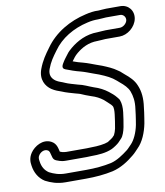

<svg xmlns="http://www.w3.org/2000/svg" viewBox="-100 -824 957 1115"><g transform="rotate(-10 378.5 -266.0)"><path d="M655.4 -47C646.2 -1.1 627.5 37.4 607.7 58.5C592.7 73.2 587.3 80.9 577.5 88.5C546.7 112.2 511.3 136.6 474.1 145.7C429.2 155.5 378.1 160 326.1 160H206.1C165.2 160 137.3 149.3 110.3 135.7C86.1 119.8 72.3 96.6 67.9 63.7C65 47.2 65.8 38.5 73 27.8C83.7 12 105.5 -0.4 125 9.6C137.8 16.3 135.9 24.3 144.8 54.2C150.2 72.2 166.1 75.8 171.6 77.7L182.8 81.7C191.3 84.8 202.4 87 220.6 87H340.6C350 87 362 86.6 370.7 86C410.2 85.9 455.6 83.3 492.9 66.4C505.6 60.6 530.1 44.2 537.8 36L556.8 16C568.9 3.3 577.6 -23.3 582.4 -47C588.3 -76.5 591.8 -105.6 595.5 -132.9C598.6 -160 597.1 -184.2 590 -203.1C588.3 -209.5 582.5 -216 582.5 -216L576.3 -223.7C564.1 -239 548.3 -252 534.3 -262.8C511.7 -280.2 484.6 -295 452.3 -304.9C421.2 -316 397.8 -329.4 363.9 -336.4C338.9 -343.9 309.6 -351.4 293.5 -359C271.8 -369.2 258.4 -370.7 241.8 -381.6C219.1 -396.8 206 -420.4 218.3 -453.9C232.9 -493.9 251.3 -519.4 276.6 -553.4C321.7 -617.7 396.2 -662.4 482 -681.7C506 -687.4 523.6 -689 545.6 -689C562.1 -689 582.8 -692 592.1 -692H676.1C695 -692 709.5 -673.9 705.8 -655C702.1 -636.5 681 -619 661.6 -619H577.6C560.6 -619 539.6 -616 529 -616C462 -616 406.6 -585.9 366.7 -552.7C355.1 -543 344.3 -533.5 334.3 -519.2C327.9 -510 316 -496.6 306.9 -481.3C299 -468.2 282.8 -446.2 307.6 -436.5C332.3 -426.8 365.1 -414.9 395.5 -407.7C420.1 -400.9 439.5 -392.6 462.8 -384.3L496 -372.4C536.7 -355.9 565.5 -342.1 591.7 -319L605.6 -306.8C629 -287.7 650.1 -267.2 658.9 -243.6C669.4 -215.5 675.2 -183.7 668.5 -137.4C665.9 -117.6 663.5 -92.6 660.2 -76C658.2 -66.1 657.2 -56.2 655.4 -47ZM350.6 37H230.6C222.1 37 218.1 35.6 206.1 33.6L196.9 30.3C195.3 29.7 194.8 29.6 193.2 28.9C188.4 11.5 186.3 -19.6 155.2 -35.6C108 -60 55.3 -27.8 32.2 6.2C13.4 33.9 13.9 59.6 17.4 80.3C23.3 122.6 43.7 158.2 77.9 179.8C78.2 180 78.9 180.4 79.5 180.7C109.4 195.9 145.5 210 196.1 210H316.1C371.2 210 426.6 205.2 476.1 194.3C526.1 182.4 570 153.5 604.2 125.1C621 112 631.2 98.8 640.2 90C674.3 57 695 4.8 705.4 -47C707.3 -56.8 708.9 -66.1 710.3 -76.8C714 -95.6 716.8 -123.3 719 -140.6C726.3 -191 722.3 -233.6 707.1 -268.9C694.1 -303 667.5 -327.2 643 -347.2L630.1 -358.6C623.5 -365.1 616.1 -371.2 606.8 -376.7C583.2 -394.3 551.1 -407.8 522.1 -419.6L488.1 -431.7C466 -439.6 444.9 -448.6 417 -456.3C396.5 -461.1 378.6 -466.9 357.8 -474.5C370.4 -491.2 377.2 -502.6 395 -517.3C427 -544 467.7 -566 519 -566C535.7 -566 556.6 -569 567.6 -569H651.6C698.2 -569 746.3 -607.4 755.8 -655C765.2 -702.2 733.3 -742 686.1 -742H602.1C586.6 -742 568.7 -739.2 556.3 -739C530.2 -740.7 503 -735.8 479.9 -730.3C384.1 -708.8 293.8 -657.3 236.9 -576.6C212.6 -543.9 188.1 -509.8 170.6 -462.1C148.8 -402.6 175.5 -360.3 207.9 -338.4C228.6 -324.9 244.9 -320 265.5 -312.6C287.5 -302.7 319.7 -294.6 341.6 -288C350.7 -285.2 360 -283.7 367.9 -280.7C386.5 -271.9 407.9 -264.3 427.9 -257.1C457.3 -248.2 476.8 -237.5 497.5 -221.8C511 -209.1 522.4 -199.9 534.5 -187.6L541.1 -179.3C547.7 -171 547.2 -149.5 544.8 -129.1C541.3 -102.5 537.7 -73.7 532.4 -47C529.7 -33.8 524.8 -21.1 519.6 -10.6L506.4 3.2C499.4 7.9 484.1 18.4 477.8 22.4C456.8 31.3 415.6 36 379.8 36C369.9 36 359.8 37 350.6 37Z"/></g></svg>

Font: Smoothie
Style: OutlineIt
Weight: 400
Foundry: Cannot Into Space Fonts
Version: Version 0.8